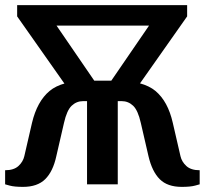

<svg xmlns="http://www.w3.org/2000/svg" viewBox="-22 -720 800 750"><path d="M68 10Q34 10 16 5Q-2 0 -2 0V-55Q32 -55 50 -71.5Q68 -88 73 -110L103 -240Q123 -324 171.5 -364.5Q220 -405 323 -405H433Q537 -405 585.5 -364.5Q634 -324 653 -240L683 -110Q688 -88 706 -71.5Q724 -55 758 -55V0Q758 0 740 5Q722 10 688 10Q632 10 602 -20Q572 -50 558 -110L528 -240Q517 -289 498 -307Q479 -325 453 -325H438V0H318V-325H303Q277 -325 258 -307Q239 -289 228 -240L198 -110Q185 -50 154.5 -20Q124 10 68 10ZM242 -376 45 -656V-700H144L366 -376ZM115 -620V-700H643V-620ZM393 -376 615 -700H709V-656L512 -376Z"/></svg>

Font: Cuprum
Style: Regular
Weight: 400
Designer: Jovanny Lemonad
Foundry: Jovanny Lemonad
Version: Version 3.000